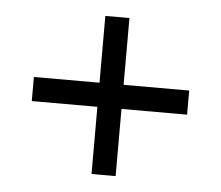

<svg xmlns="http://www.w3.org/2000/svg" viewBox="-38 -612 556 484"><g transform="rotate(5 240.0 -370.0)"><path d="M44 -401H210V-570H271V-401H437V-340H271V-170H210V-340H44Z"/></g></svg>

Font: Encode Sans Condensed
Style: Regular
Weight: 400
Designer: Pablo Impallari, Andres Torresi
Foundry: Pablo Impallari, Andres Torresi
Version: Version 1.000; ttfautohint (v1.00) -l 8 -r 50 -G 200 -x 14 -